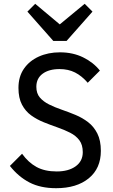

<svg xmlns="http://www.w3.org/2000/svg" viewBox="-20 -979 595 1009"><path d="M275 10Q193 10 135 -20Q77 -50 32 -107L96 -171Q129 -125 172 -101.5Q215 -78 278 -78Q340 -78 377.5 -105Q415 -132 415 -179Q415 -218 397 -242Q379 -266 348.5 -281.5Q318 -297 282 -309.5Q246 -322 210 -336.5Q174 -351 144 -372.5Q114 -394 95.5 -429Q77 -464 77 -517Q77 -576 105.5 -617.5Q134 -659 183.5 -681.5Q233 -704 295 -704Q363 -704 417 -677.5Q471 -651 505 -608L441 -544Q410 -580 374.5 -598Q339 -616 293 -616Q237 -616 204 -591.5Q171 -567 171 -523Q171 -488 189.5 -466.5Q208 -445 238 -430Q268 -415 304.5 -402.5Q341 -390 377 -375Q413 -360 443 -337Q473 -314 491.5 -277.5Q510 -241 510 -186Q510 -94 446.5 -42Q383 10 275 10ZM425 -959 466 -918 330 -764H260L124 -918L165 -959L325 -825L264 -826Z"/></svg>

Font: Outfit Thin
Style: Regular
Weight: 400
Version: Version 1.100;gftools[0.9.27]